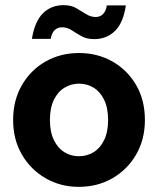

<svg xmlns="http://www.w3.org/2000/svg" viewBox="-20 -714 614 746"><path d="M286 12Q215 12 157 -21.5Q99 -55 65 -113.5Q31 -172 31 -248Q31 -324 65 -383Q99 -442 157 -475Q215 -508 287 -508Q359 -508 417 -475Q475 -442 509 -383.5Q543 -325 543 -248Q543 -172 509 -113.5Q475 -55 417 -21.5Q359 12 286 12ZM286 -107Q318 -107 343.5 -122.5Q369 -138 384.5 -169.5Q400 -201 400 -248Q400 -295 384.5 -326.5Q369 -358 343.5 -373.5Q318 -389 287 -389Q257 -389 231 -373.5Q205 -358 189.5 -326.5Q174 -295 174 -248Q174 -201 189.5 -169.5Q205 -138 230.5 -122.5Q256 -107 286 -107ZM346 -562Q317 -562 296.5 -573.5Q276 -585 258.5 -596.5Q241 -608 221 -608Q204 -608 192.5 -597Q181 -586 177 -563H104Q115 -631 147 -662.5Q179 -694 227 -694Q256 -694 276 -682.5Q296 -671 314 -659.5Q332 -648 352 -648Q369 -648 380.5 -659.5Q392 -671 395 -693H469Q459 -625 426.5 -593.5Q394 -562 346 -562Z"/></svg>

Font: DM Sans 36pt ExtraBold
Style: Regular
Weight: 800
Designer: Colophon Foundry, Jonny Pinhorn
Foundry: Colophon Foundry
Version: Version 4.004;gftools[0.9.30]